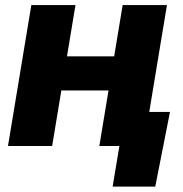

<svg xmlns="http://www.w3.org/2000/svg" viewBox="-20 -562 706 739"><path d="M468.3 -345.2 446.8 -213.9H167L188.5 -345.2ZM270.5 -542.5 180.7 0H10.7L100.6 -542.5ZM622.6 -542.5 532.7 0H362.3L452.1 -542.5ZM413.6 156.2 439.5 0H395L417 -131.3H634.3L577.6 156.2Z"/></svg>

Font: Inter 16pt ExtraBold
Style: Italic
Weight: 800
Italic angle: -9.3988°
Version: Version 4.001;git-66647c0bb